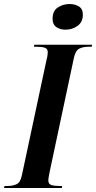

<svg xmlns="http://www.w3.org/2000/svg" viewBox="-55 -937 479 957"><path d="M-35 0 -32 -10H-17Q9 -10 28 -19Q47 -28 54 -63L177 -639Q181 -654 182 -663Q183 -672 183 -677Q183 -694 168.5 -699Q154 -704 129 -704H114L116 -714H404L402 -704H387Q359 -704 340 -694.5Q321 -685 313 -647L193 -83Q190 -68 188 -56.5Q186 -45 186 -37Q186 -20 200.5 -15Q215 -10 240 -10H255L253 0ZM271 -789Q245 -789 226 -802Q207 -815 207 -843Q207 -883 233.5 -900Q260 -917 292 -917Q318 -917 338 -905Q358 -893 358 -864Q358 -827 331.5 -808Q305 -789 271 -789Z"/></svg>

Font: Noto Serif Display ExtraCondensed
Style: Bold Italic
Weight: 700
Width: 2
Italic angle: -12°
Designer: Monotype Design Team
Foundry: Monotype Imaging Inc.
Version: Version 2.009